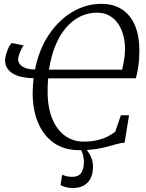

<svg xmlns="http://www.w3.org/2000/svg" viewBox="-20 -771 758 1000"><path d="M392 11Q315.5 11 261.5 -26.2Q207.5 -63.5 178.8 -130.8Q150 -198 150 -288Q150 -307 151.5 -326.2Q153 -345.5 155 -363.5Q124 -364 97 -369.5Q70 -375 49.8 -386.2Q29.5 -397.5 18 -415Q6.5 -432.5 6.5 -457Q6.5 -470.5 12.2 -490Q18 -509.5 26.2 -526Q34.5 -542.5 42 -547L103.5 -534.5Q98 -529 91.2 -515Q84.5 -501 79.5 -486.2Q74.5 -471.5 74.5 -462.5Q74.5 -448.5 83.5 -436.5Q92.5 -424.5 112 -417Q131.5 -409.5 162.5 -409Q182.5 -511.5 233.2 -588.2Q284 -665 355.5 -708Q427 -751 508 -751Q571 -751 615.2 -722.2Q659.5 -693.5 682.8 -638.8Q706 -584 706 -506Q706 -463.5 700.2 -424Q694.5 -384.5 687 -363.5L231 -363Q230 -352 229.2 -341Q228.5 -330 228.2 -318.5Q228 -307 228 -295Q228 -210 252.5 -151.8Q277 -93.5 319.2 -63.5Q361.5 -33.5 414 -33.5Q457 -33.5 488.8 -41.5Q520.5 -49.5 542.8 -61.2Q565 -73 580 -84.5L609.5 -170.5H652L629 -27.5Q610 -27 589 -21Q568 -15 541 -7.5Q514 0 477.8 5.5Q441.5 11 392 11ZM616 -408Q620 -425 623.5 -443Q627 -461 629 -480.2Q631 -499.5 631 -519Q631 -553.5 622.2 -586.8Q613.5 -620 595.8 -646.8Q578 -673.5 550.2 -689.2Q522.5 -705 485 -705Q440.5 -705 400.2 -686.2Q360 -667.5 326.8 -630Q293.5 -592.5 270 -537Q246.5 -481.5 235 -408ZM359 208.5Q337.5 208.5 321.2 203.5Q305 198.5 295 193L304 139Q315 144 327.8 147Q340.5 150 356.5 150Q389 150 403 129.2Q417 108.5 417 74.5Q417 47.5 408.2 23.2Q399.5 -1 380.5 -22L397.5 -23.5L401.5 -22Q427.5 -0.5 446 30.8Q464.5 62 464.5 96.5Q464.5 132 452 157.2Q439.5 182.5 415.8 195.5Q392 208.5 359 208.5Z"/></svg>

Font: Merriweather Light
Style: Italic
Weight: 300
Italic angle: -7.8°
Designer: Eben Sorkin
Foundry: Eben Sorkin
Version: Version 2.101